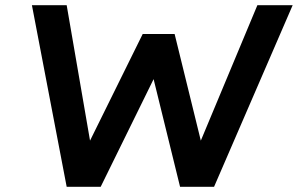

<svg xmlns="http://www.w3.org/2000/svg" viewBox="-20 -720 1148 740"><path d="M1108 -700 805 0H674L572 -415L368 0H237L103 -700H237L327 -178L530 -589H653L754 -178L972 -700Z"/></svg>

Font: Kulim Park
Style: Bold Italic
Weight: 700
Italic angle: -8°
Designer: Noponies / Dale Sattler
Foundry: Noponies
Version: Version 1.000; ttfautohint (v1.8.3)